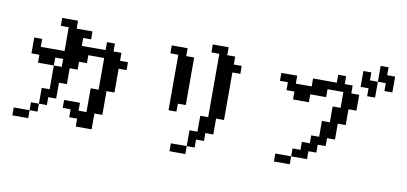

<svg xmlns="http://www.w3.org/2000/svg" viewBox="-82 -1136 3164 1491"><g transform="rotate(10 1500.0 -390.0)"><path d="M125 -484.4V-609.4H187.5V-546.9H375V-734.4H312.5V-796.9H437.5V-734.4H562.5V-671.9H500V-609.4H687.5V-671.9H750V-609.4H812.5V-546.9H875V-484.4H812.5V-296.9H750V-109.4H687.5V15.6H562.5V-46.9H500V-109.4H437.5V-171.9H562.5V-109.4H625V-296.9H687.5V-546.9H562.5V-484.4H500V-421.9H437.5V-296.9H375V-171.9H312.5V-109.4H250V-234.4H312.5V-421.9H187.5V-484.4ZM62.5 15.6V-46.9H187.5V15.6ZM312.5 -421.9H375V-484.4H312.5ZM250 -109.4V-46.9H187.5V-109.4Z M1187.5 -671.9V-734.4H1312.5V-671.9H1375V-296.9H1312.5V-234.4H1250V-671.9ZM1437.5 15.6V-109.4H1500V-234.4H1562.5V-734.4H1500V-796.9H1625V-734.4H1687.5V-671.9H1750V-609.4H1687.5V-234.4H1625V-109.4H1562.5V-46.9H1500V15.6ZM1437.5 15.6V78.1H1312.5V15.6Z M2687.5 -671.9V-796.9H2750V-734.4H2812.5V-859.4H2875V-796.9H2937.5V-671.9H2875V-734.4H2812.5V-609.4H2750V-671.9ZM2062.5 -609.4V-671.9H2187.5V-609.4H2312.5V-671.9H2500V-734.4H2562.5V-671.9H2625V-609.4H2687.5V-484.4H2625V-359.4H2562.5V-234.4H2500V-171.9H2437.5V-109.4H2375V-46.9H2250V-109.4H2312.5V-171.9H2375V-234.4H2437.5V-359.4H2500V-484.4H2562.5V-609.4H2437.5V-546.9H2312.5V-484.4H2187.5V-546.9H2125V-609.4ZM2250 -46.9V15.6H2125V-46.9Z"/></g></svg>

Font: KH Dot Dougenzaka 16
Style: Regular
Weight: 400
Designer: Original version for X68000 by Keitarou Hiraki (http://hp.vector.co.jp/authors/VA000874/) / TrueType conversion by Homem
Version: Version 1.00.20150527